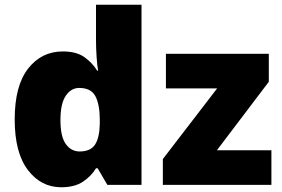

<svg xmlns="http://www.w3.org/2000/svg" viewBox="-20 -780 1190 810"><path d="M238 10Q153 10 97.5 -63Q42 -136 42 -276Q42 -418 98.5 -490.5Q155 -563 245 -563Q301 -563 334.5 -540Q368 -517 390 -482H394Q390 -503 387.5 -540Q385 -577 385 -612V-760H577V0H433L392 -70H385Q365 -37 330 -13.5Q295 10 238 10ZM316 -141Q362 -141 381 -170Q400 -199 401 -259V-274Q401 -339 382.5 -374Q364 -409 314 -409Q280 -409 257.5 -376Q235 -343 235 -273Q235 -204 257.5 -172.5Q280 -141 316 -141ZM1125 0H667V-109L896 -407H680V-553H1114V-435L895 -146H1125Z"/></svg>

Font: Noto Sans Black
Style: Regular
Weight: 900
Designer: Monotype Design Team
Foundry: Monotype Imaging Inc.
Version: Version 2.007